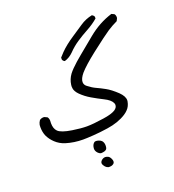

<svg xmlns="http://www.w3.org/2000/svg" viewBox="-118 -406 736 812"><g transform="rotate(-20 250.0 0.0)"><path d="M232.9 314Q234.4 314 235.6 314Q236.8 314 238.3 314Q239.7 314 241.7 313.7Q243.7 313.5 245.4 313.2Q247.1 313 248.5 312.3Q250 311.5 251.5 311Q260.7 306.6 260.7 297.9Q260.7 293.5 258.8 288.6Q255.9 280.8 251.5 276.1Q247.1 271.5 240.2 270Q236.8 269 233.9 269Q224.1 269 215.8 276.9Q210.4 282.7 210.4 287.6Q210.4 292.5 213.4 297.6Q216.3 302.7 219.2 305.7Q225.1 312 232.9 314ZM248 240.2Q252.4 235.8 252.4 222.7Q252.4 215.8 250.2 210.2Q248 204.6 244.6 201.2Q239.7 196.3 231 193.8Q225.1 191.9 219.5 191.9Q213.9 191.9 210.4 195.8Q203.1 203.1 201.7 214.8Q201.2 217.3 201.2 220.2Q201.2 231 210.9 240.7Q216.3 246.1 223.1 247.6Q241.7 247.1 248 240.2ZM67.4 56.2 67.9 45.4Q67.9 35.2 62.5 27.8L50.3 22Q48.3 21.5 46.4 21.5Q36.1 21.5 28.3 27.3Q22 36.1 20 46.4Q19.5 51.3 19.5 56.2Q19.5 79.1 27.3 96.7Q36.1 115.7 53.2 131.8Q70.8 148.4 95.2 156.2Q132.3 167.5 171.9 167.5Q188 167.5 218.3 165.5Q248.5 163.6 284.2 158.2Q334.5 150.9 369.6 128.4Q379.9 121.6 386.2 114.7Q399.4 101.6 403.3 80.1Q403.8 77.6 403.8 74.7Q403.8 56.6 382.8 36.1Q356.4 11.2 335.4 -0.2Q314.5 -11.7 298.1 -19Q281.7 -26.4 263.7 -40.5Q252.4 -48.8 252.4 -61.5Q252.4 -77.1 269.5 -97.7Q291 -122.6 343.8 -164.1Q409.7 -215.3 431.4 -229.5Q453.1 -243.7 476.1 -254.4L481.9 -266.1Q482.4 -268.1 482.4 -270Q482.4 -279.8 477.1 -285.6L465.3 -291Q406.7 -272.9 356.2 -231.4Q305.7 -189.9 285.2 -172.9Q264.6 -155.8 259.3 -150.9Q233.9 -128.4 221.2 -111.8Q206.5 -91.8 203.1 -66.9Q202.6 -63 202.6 -59.1Q202.6 -55.2 203.6 -49.6Q204.6 -43.9 208.5 -37.1Q212.4 -29.8 220.2 -22Q239.3 -2.9 263.7 11.2Q288.1 25.4 313.5 38.1Q340.3 51.3 347.7 66.9Q350.1 71.8 350.1 76.2Q350.1 88.4 336.9 97.2Q319.8 107.9 282.2 113.3Q233.9 120.6 206.1 120.6Q180.2 120.6 141.6 114.7Q93.8 107.4 80.1 93.3Q67.4 80.6 67.4 56.2ZM396 -303.7Q393.1 -310.5 386.2 -314Q356.4 -308.1 331.3 -291Q306.2 -273.9 282.2 -258.3Q244.1 -233.4 220.2 -209Q210.9 -199.7 202.6 -189.9V-180.7Q205.6 -173.8 212.4 -170.9Q234.4 -177.2 252.4 -195.3Q271.5 -215.3 295.2 -231.2Q318.8 -247.1 347.7 -262.7Q374.5 -277.3 396 -295.9Z"/></g></svg>

Font: Bakudai
Style: Light
Weight: 300
Version: Version 1.48